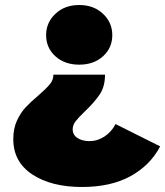

<svg xmlns="http://www.w3.org/2000/svg" viewBox="-20 -577 659 766"><path d="M164 -437Q164 -487 201 -522Q238 -557 296 -557Q354 -557 391 -522Q428 -487 428 -437Q428 -386 391 -352.5Q354 -319 296 -319Q238 -319 201 -352.5Q164 -386 164 -437ZM33 -22Q33 -64 47.5 -95.5Q62 -127 82 -148.5Q102 -170 133 -196Q165 -224 179 -241Q193 -258 193 -279H399Q399 -232 378 -200.5Q357 -169 318 -132Q293 -108 281.5 -93Q270 -78 270 -61Q270 -39 289 -26.5Q308 -14 337 -14Q369 -14 397 -32.5Q425 -51 441 -82L619 7Q579 83 500.5 126Q422 169 307 169Q185 169 109 119Q33 69 33 -22Z"/></svg>

Font: CMG Sans Black
Style: Regular
Weight: 900
Designer: Julieta Ulanovsky
Foundry: Julieta Ulanovsky
Version: Version 7.200